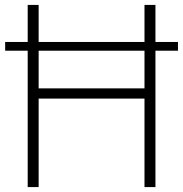

<svg xmlns="http://www.w3.org/2000/svg" viewBox="-20 -760 744 780"><path d="M703 -589.5V-554H611.5V0H567V-359.5H137V0H92.5V-554H1V-589.5H92.5V-740H137V-589.5H567V-740H611.5V-589.5ZM567 -401V-554H137V-401Z"/></svg>

Font: Encode Sans ExtraLight
Style: Regular
Weight: 275
Designer: Multiple Designers
Foundry: Impallari Type
Version: Version 2.000